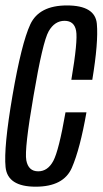

<svg xmlns="http://www.w3.org/2000/svg" viewBox="-20 -700 387 724"><path d="M114.5 4Q8.5 4 1 -69.8Q-6.5 -143.5 27 -339Q61 -536.5 94.2 -608Q127.5 -679.5 232.5 -679.5Q339 -679.5 345.2 -610.2Q351.5 -541 328 -399H249Q274 -546.5 267 -584Q260 -621.5 223.5 -621.5Q186 -621.5 163.5 -582Q141 -542.5 106.5 -339Q71.5 -137 79.2 -95.5Q87 -54 124 -54Q160 -54 181 -93.2Q202 -132.5 227 -276.5H306Q282 -139 251 -67.5Q220 4 114.5 4Z"/></svg>

Font: Anybody Condensed Regular
Style: Italic
Weight: 400
Width: 3
Italic angle: -10°
Designer: Tyler Finck
Foundry: Etcetera Type Company
Version: Version 1.010; ttfautohint (v1.8.3) -l 8 -r 50 -G 200 -x 14 